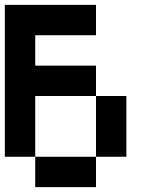

<svg xmlns="http://www.w3.org/2000/svg" viewBox="-20 -770 665 790"><path d="M125 -125H0V-750H375V-625H125V-500H375V-375H125ZM500 -125H375V-375H500ZM375 -125V0H125V-125Z"/></svg>

Font: Tiny5
Style: Regular
Weight: 400
Designer: Stefan Schmidt
Foundry: Made with Bits'n'Picas by Kreative Software
Version: Version 1.002; ttfautohint (v1.8.4.7-5d5b)